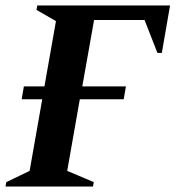

<svg xmlns="http://www.w3.org/2000/svg" viewBox="-37 -680 640 700"><path d="M-17 0 -14 -16 71 -57 117 -318H42L50 -365H125L167 -603L96 -644L99 -660H583L553 -487H537L490 -607H306L263 -365H422L414 -318H254L208 -57L305 -16L302 0Z"/></svg>

Font: Spectral
Style: Bold Italic
Weight: 700
Italic angle: -10°
Designer: Jean-Baptiste Levee
Foundry: Production Type
Version: Version 2.001